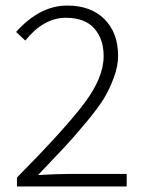

<svg xmlns="http://www.w3.org/2000/svg" viewBox="-20 -671 522 691"><path d="M41 0V-32Q214 -207 283.5 -299.5Q353 -392 353 -469Q353 -531 319 -569Q285 -607 217 -607Q137 -607 71 -525L38 -556Q123 -651 222 -651Q307 -651 356 -602Q405 -553 405 -470Q405 -433 390 -392.5Q375 -352 355.5 -319Q336 -286 291.5 -232.5Q247 -179 215.5 -145Q184 -111 117 -41Q189 -45 225 -45H436V0Z"/></svg>

Font: Assistant Light
Style: Regular
Weight: 300
Designer: Hebrew By Ben Nathan, Latin by Paul Hunt
Version: Version 2.001;PS 002.001;hotconv 1.0.88;makeotf.lib2.5.64775